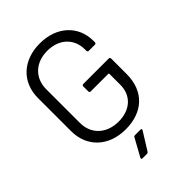

<svg xmlns="http://www.w3.org/2000/svg" viewBox="-259 -820 1130 1130"><g transform="rotate(-45 306.0 -255.0)"><path d="M291 8C432 8 525 -74 525 -219V-348C525 -354 521 -358 515 -358H303C297 -358 293 -354 293 -348V-306C293 -300 297 -296 303 -296H450C452 -296 454 -294 454 -292V-201C454 -111 391 -54 294 -54C195 -54 127 -116 127 -210V-490C127 -584 193 -646 291 -646C390 -646 454 -584 454 -495V-483C454 -477 458 -473 464 -473H515C521 -473 525 -477 525 -483V-496C525 -619 432 -708 291 -708C150 -708 56 -620 56 -488V-212C56 -81 150 8 291 8ZM241 198H277C282 198 286 195 289 191L357 82C361 75 359 70 351 70H306C301 70 296 72 294 77L234 186C230 193 233 198 241 198Z"/></g></svg>

Font: Elastic
Style: elastic
Weight: 400
Designer: Jeremy Tribby
Foundry: Tribby Type
Version: Version 1.422;hotconv 1.0.109;makeotfexe 2.5.65596